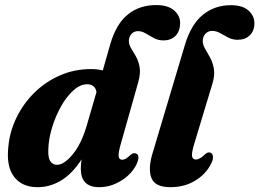

<svg xmlns="http://www.w3.org/2000/svg" viewBox="-20 -746 1050 777"><path d="M532.5 -81Q512.5 -40.5 470 -14.5Q427.5 11.5 381.5 11.5Q343 11.5 325 -7.8Q307 -27 307 -62.5Q307 -80.5 310 -101Q274 -44.5 228.8 -16.5Q183.5 11.5 132 11.5Q69 11.5 36.8 -30.8Q4.5 -73 14 -154.5Q19.5 -213.5 46.5 -269.5Q73.5 -325.5 118.2 -370Q163 -414.5 221.8 -440.5Q280.5 -466.5 349 -466.5Q374.5 -466.5 396 -461L426.5 -568Q450.5 -650 497.8 -687.8Q545 -725.5 611.5 -725.5Q660 -725.5 684.5 -704Q709 -682.5 709 -653.5Q709 -620.5 690.8 -601.5Q672.5 -582.5 641.5 -582.5Q620 -582.5 602.8 -591.8Q585.5 -601 570 -610.5Q554.5 -620 539 -620Q522.5 -620 512.5 -609.2Q502.5 -598.5 501.5 -582Q501 -566.5 510.2 -551.2Q519.5 -536 530 -517.8Q540.5 -499.5 545 -474.2Q549.5 -449 539.5 -413.5L468.5 -162.5Q458.5 -127.5 460.2 -113.5Q462 -99.5 475 -99.5Q488.5 -99.5 508 -119Q521 -129.5 530.5 -124.5Q549 -117.5 532.5 -81ZM175.5 -140.5Q174 -107 184 -93Q194 -79 210.5 -79Q239.5 -79 274.8 -122Q310 -165 331 -238L370.5 -373.5Q365 -405 332.5 -405Q304.5 -405 277 -380.2Q249.5 -355.5 227 -315.5Q204.5 -275.5 190.5 -229.2Q176.5 -183 175.5 -140.5Z M914 -725Q962 -725 985.8 -703.2Q1009.5 -681.5 1009.5 -652.5Q1009.5 -621 990.8 -603Q972 -585 942 -585Q921 -585 903.8 -594Q886.5 -603 870.8 -612Q855 -621 839 -621Q822.5 -621 812 -610Q801.5 -599 800.5 -582Q800 -566 809.5 -549.5Q819 -533 830 -513.2Q841 -493.5 845.5 -467.8Q850 -442 839.5 -407L766.5 -165.5Q754.5 -126.5 757.2 -113.5Q760 -100.5 772.5 -100.5Q789 -100.5 810 -122Q822 -132.5 832 -128Q840 -125 841.8 -113.2Q843.5 -101.5 834 -83Q813.5 -41.5 770 -15Q726.5 11.5 669.5 11.5Q607.5 11.5 592.8 -25.8Q578 -63 598 -128L729 -566.5Q754 -648.5 801.8 -686.8Q849.5 -725 914 -725Z"/></svg>

Font: Fraunces 72pt Soft
Style: Bold Italic
Weight: 700
Italic angle: -16°
Version: Version 1.000;[b76b70a41]